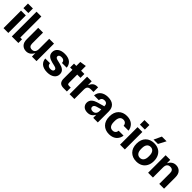

<svg xmlns="http://www.w3.org/2000/svg" viewBox="401 -2290 3876 3876"><g transform="rotate(45 2339.5 -351.5)"><path d="M49.8 0V-500H187V0ZM47.9 -569.8H189V-700.2H47.9Z M286.6 0V-706.1H423.8V-105H473.6V0Z M701.7 9.8Q630.9 9.8 585.7 -36.1Q540.5 -82 540.5 -171.9V-500H677.7V-190.9Q677.7 -97.2 760.7 -97.2Q854.5 -97.2 854.5 -213.9V-500H991.7V0H861.8L859.9 -98.1Q805.7 9.8 701.7 9.8Z M1237.3 -205.1Q1204.1 -213.4 1179 -223.9Q1153.8 -234.4 1131.3 -251.2Q1108.9 -268.1 1097.2 -293.2Q1085.4 -318.4 1085.4 -351.1Q1085.4 -424.8 1142.1 -467.3Q1198.7 -509.8 1296.4 -509.8Q1352.1 -509.8 1394.8 -495.1Q1437.5 -480.5 1462.9 -455.3Q1488.3 -430.2 1501.5 -400.4Q1514.6 -370.6 1515.6 -336.9H1382.3Q1381.3 -372.6 1359.4 -393.8Q1337.4 -415 1294.4 -415Q1259.3 -415 1240 -401.6Q1220.7 -388.2 1220.7 -365.2Q1220.7 -328.1 1277.3 -314.9L1360.4 -294.9Q1393.6 -287.1 1418.9 -276.6Q1444.3 -266.1 1466.8 -249.3Q1489.3 -232.4 1501.5 -207Q1513.7 -181.6 1513.7 -148.9Q1513.7 -75.7 1456.3 -33Q1398.9 9.8 1301.3 9.8Q1245.1 9.8 1201.9 -4.9Q1158.7 -19.5 1133.1 -44.4Q1107.4 -69.3 1094.2 -99.1Q1081.1 -128.9 1079.6 -163.1H1213.4Q1214.4 -128.4 1236.8 -106.7Q1259.3 -85 1303.7 -85Q1338.9 -85 1358.2 -98.4Q1377.4 -111.8 1377.4 -134.8Q1377.4 -171.4 1320.3 -185.1Z M1763.2 0Q1691.9 0 1660.2 -34.9Q1628.4 -69.8 1628.4 -138.2V-389.2H1562.5V-500H1628.4V-613.8L1765.1 -634.8V-500H1858.4V-389.2H1765.1V-163.1Q1765.1 -129.9 1774.4 -120.4Q1783.7 -110.8 1813.5 -110.8H1858.4V0Z M1936 0V-500H2067.4L2069.3 -391.1Q2096.7 -452.6 2131.8 -478.8Q2167 -504.9 2219.2 -504.9H2245.1V-373H2173.3Q2121.1 -373 2097.2 -349.4Q2073.2 -325.7 2073.2 -268.1V0Z M2452.1 9.8Q2379.4 9.8 2339.8 -28.1Q2300.3 -65.9 2300.3 -124Q2300.3 -155.8 2312.5 -181.9Q2324.7 -208 2345.9 -226.1Q2367.2 -244.1 2391.1 -256.3Q2415 -268.6 2443.4 -276.9L2605 -323.2V-325.2Q2605 -412.1 2525.4 -412.1Q2486.3 -412.1 2463.9 -391.8Q2441.4 -371.6 2439.9 -332H2302.2Q2309.6 -417 2371.3 -463.4Q2433.1 -509.8 2529.3 -509.8Q2633.3 -509.8 2687.7 -458.5Q2742.2 -407.2 2742.2 -311V0H2611.3L2610.4 -85.9Q2584 -39.1 2546.1 -14.6Q2508.3 9.8 2452.1 9.8ZM2437 -141.1Q2437 -113.8 2456.3 -98.9Q2475.6 -84 2508.3 -84Q2553.7 -84 2579.3 -112.8Q2605 -141.6 2605 -189.9V-236.8L2501 -207Q2437 -188 2437 -141.1Z M3068.8 9.8Q2957 9.8 2889.2 -58.3Q2821.3 -126.5 2821.3 -250Q2821.3 -373.5 2889.2 -441.7Q2957 -509.8 3068.8 -509.8Q3123 -509.8 3166.3 -493.4Q3209.5 -477.1 3236.6 -449.5Q3263.7 -421.9 3279.1 -389.2Q3294.4 -356.4 3297.9 -320.8H3158.2Q3155.3 -359.4 3131.6 -382.6Q3107.9 -405.8 3066.9 -405.8Q3015.6 -405.8 2989.3 -368.9Q2962.9 -332 2962.9 -262.2V-237.8Q2962.9 -168 2989.3 -131.1Q3015.6 -94.2 3066.9 -94.2Q3107.9 -94.2 3131.6 -117.4Q3155.3 -140.6 3158.2 -179.2H3297.9Q3294.4 -143.6 3279.1 -110.8Q3263.7 -78.1 3236.6 -50.5Q3209.5 -22.9 3166.3 -6.6Q3123 9.8 3068.8 9.8Z M3376.5 0V-500H3513.7V0ZM3374.5 -569.8H3515.6V-700.2H3374.5Z M3846.7 9.8Q3734.9 9.8 3665.8 -58.6Q3596.7 -127 3596.7 -250Q3596.7 -373 3665.8 -441.4Q3734.9 -509.8 3846.7 -509.8Q3919.4 -509.8 3975.1 -480.2Q4030.8 -450.7 4063.2 -391.4Q4095.7 -332 4095.7 -250Q4095.7 -168 4063.2 -108.6Q4030.8 -49.3 3975.1 -19.8Q3919.4 9.8 3846.7 9.8ZM3738.3 -237.8Q3738.3 -168.9 3767.1 -131.6Q3795.9 -94.2 3846.7 -94.2Q3897.5 -94.2 3926 -131.6Q3954.6 -168.9 3954.6 -237.8V-262.2Q3954.6 -331.1 3926 -368.4Q3897.5 -405.8 3846.7 -405.8Q3795.9 -405.8 3767.1 -368.4Q3738.3 -331.1 3738.3 -262.2ZM3782.7 -550.8 3858.4 -712.9H3992.7L3907.7 -550.8Z M4178.2 0V-500H4309.6L4311.5 -403.8Q4365.7 -509.8 4469.2 -509.8Q4541.5 -509.8 4587.4 -462.6Q4633.3 -415.5 4633.3 -323.2V0H4496.6V-308.1Q4496.6 -402.8 4411.6 -402.8Q4315.4 -402.8 4315.4 -286.1V0Z"/></g></svg>

Font: TASA Orbiter Deck
Style: Bold
Weight: 700
Designer: Weizhong Zhang
Version: Version 1.000;Glyphs 3.1.2 (3151)